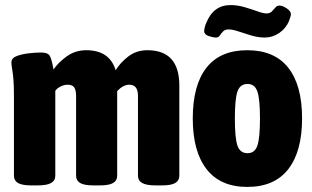

<svg xmlns="http://www.w3.org/2000/svg" viewBox="-20 -729 1230 757"><path d="M104 2Q67 2 51 -7.5Q35 -17 35 -36V-349Q35 -396 32.5 -421Q30 -446 27.5 -459Q25 -472 25 -483Q25 -500 46 -508Q67 -516 95 -519Q123 -522 142 -522Q169 -522 176.5 -508.5Q184 -495 191 -455Q210 -483 243.5 -507Q277 -531 320 -531Q412 -531 436 -452Q454 -482 486 -506.5Q518 -531 561 -531Q687 -531 687 -392V-36Q687 -17 671 -7.5Q655 2 618 2H594Q557 2 540.5 -7.5Q524 -17 524 -36V-351Q524 -395 490 -395Q466 -395 442 -370V-36Q442 -17 426 -7.5Q410 2 373 2H349Q312 2 296 -7.5Q280 -17 280 -36V-351Q280 -374 272.5 -384.5Q265 -395 247 -395Q234 -395 220 -388.5Q206 -382 198 -371V-36Q198 -17 181.5 -7.5Q165 2 128 2Z M955 8Q849 8 794.5 -62Q740 -132 740 -262Q740 -393 794 -462Q848 -531 955 -531Q1062 -531 1116.5 -462Q1171 -393 1171 -262Q1171 -132 1116.5 -62Q1062 8 955 8ZM956 -125Q984 -125 994.5 -154Q1005 -183 1005 -262Q1005 -340 994.5 -369Q984 -398 956 -398Q927 -398 916.5 -369Q906 -340 906 -262Q906 -183 916.5 -154Q927 -125 956 -125ZM832 -581Q820 -581 802.5 -587Q785 -593 785 -606Q785 -613 787.5 -622.5Q790 -632 793 -638Q821 -709 889 -709Q916 -709 943.5 -701Q971 -693 994.5 -684.5Q1018 -676 1031 -676Q1044 -676 1052 -684Q1060 -692 1066 -699.5Q1072 -707 1082 -707Q1094 -707 1110.5 -696Q1127 -685 1127 -673Q1127 -666 1119 -645Q1107 -617 1081 -599Q1055 -581 1024 -581Q998 -581 971 -589Q944 -597 920.5 -605Q897 -613 881 -613Q867 -613 859.5 -605Q852 -597 846.5 -589Q841 -581 832 -581Z"/></svg>

Font: Asap Condensed ExtraBold
Style: Regular
Weight: 800
Width: 3
Designer: Pablo Cosgaya
Foundry: Omnibus-Type
Version: Version 3.001; ttfautohint (v1.8.4.7-5d5b)